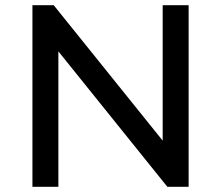

<svg xmlns="http://www.w3.org/2000/svg" viewBox="-20 -720 852 740"><path d="M105 0V-700H187L607 -178V-700H707V0H625L205 -522V0Z"/></svg>

Font: Montserrat Z Med
Style: Regular
Weight: 500
Designer: Julieta Ulanovsky
Foundry: Julieta Ulanovsky
Version: Version 8.000